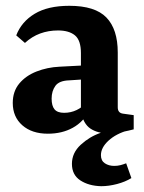

<svg xmlns="http://www.w3.org/2000/svg" viewBox="-20 -453 495 662"><path d="M355 7Q317 7 292 -9.5Q267 -26 259 -69V-270Q259 -314 238.5 -331Q218 -348 180 -348Q147 -348 118.5 -337.5Q90 -327 66 -305L36 -331Q54 -378 99.5 -405.5Q145 -433 219 -433Q308 -433 347 -392.5Q386 -352 386 -272V-83Q386 -63 405 -61L441 -56V-7Q426 -3 401.5 2Q377 7 355 7ZM329 189Q286 188 257 169Q228 150 228 112Q228 74 258.5 46Q289 18 327 5V-1L423 -4Q380 8 354 32Q328 56 328 82Q328 101 341.5 110Q355 119 374 119Q385 119 395 116.5Q405 114 415 110L433 161Q412 174 383.5 181.5Q355 189 329 189ZM145 8Q90 8 57 -21Q24 -50 24 -98Q24 -138 46.5 -165Q69 -192 106 -206.5Q143 -221 185 -223L280 -228V-180L219 -176Q184 -175 171 -157Q158 -139 158 -113Q158 -88 168 -76Q178 -64 201 -64Q224 -64 244 -73.5Q264 -83 277 -99L287 -71Q268 -33 231 -12.5Q194 8 145 8Z"/></svg>

Font: Rasa
Style: Bold
Weight: 700
Designer: Anna Giedrys (Yrsa+Rasa design), David Brezina (Yrsa art-direction, Rasa art-direction, design)
Foundry: Rosetta Type Foundry
Version: Version 2.004